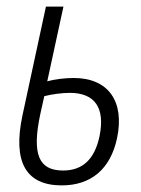

<svg xmlns="http://www.w3.org/2000/svg" viewBox="-20 -551 427 581"><path d="M167 10C255 10 314 -39 334 -132C358 -244 308 -315 203 -315C176 -315 145 -311 123 -305L172 -531H119L48 -202C18 -61 58 10 167 10ZM102 -206 114 -260C137 -266 169 -270 191 -270C267 -270 299 -225 281 -138C266 -68 229 -35 171 -35C97 -35 76 -84 102 -206Z"/></svg>

Font: Noto Sans Condensed Light
Style: Italic
Weight: 300
Width: 3
Italic angle: -12°
Designer: Monotype Design Team
Foundry: Monotype Imaging Inc.
Version: Version 2.013